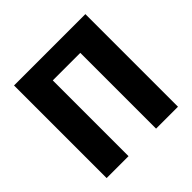

<svg xmlns="http://www.w3.org/2000/svg" viewBox="-176 -855 1016 1016"><g transform="rotate(-45 332.0 -346.5)"><path d="M65 -693V0H229V-567H435V0H599V-693Z"/></g></svg>

Font: Fira Sans
Style: Bold
Weight: 700
Designer: Carrois Corporate & Edenspiekermann AG
Foundry: Carrois Corporate GbR & Edenspiekermann AG
Version: Version 4.203